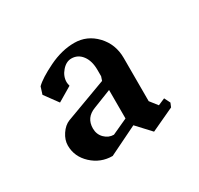

<svg xmlns="http://www.w3.org/2000/svg" viewBox="-79 -646 515 496"><g transform="rotate(-30 178.5 -398.5)"><path d="M43 -328.1Q43 -344.7 53.7 -360.8Q64.5 -377 79.1 -382.8L203.1 -428.7L207 -440.4V-459Q207 -486.3 194.8 -502.4Q182.6 -518.6 163.1 -518.6Q147.5 -518.6 134.8 -503.9Q122.1 -489.3 122.1 -471.7Q122.1 -467.8 124 -460L81.1 -434.6L51.8 -474.6L58.6 -496.1Q74.2 -511.7 113.3 -530.8Q152.3 -549.8 189.5 -549.8Q227.5 -549.8 254.4 -521.5Q281.2 -493.2 281.2 -452.1V-323.2L298.8 -300.8L319.3 -309.6L328.1 -292L323.2 -280.3L253.9 -248L215.8 -289.1L129.9 -247.1Q94.7 -247.1 68.8 -271Q43 -294.9 43 -328.1ZM207 -314.5V-399.4L152.3 -377.9Q121.1 -366.2 121.1 -334Q121.1 -316.4 132.8 -304.7Q144.5 -293 160.2 -293Z"/></g></svg>

Font: Comprehension Dark
Style: Regular
Weight: 700
Designer: Alfredo Marco Pradil
Foundry: Alfredo Marco Pradil
Version: 1.0